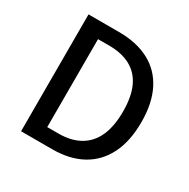

<svg xmlns="http://www.w3.org/2000/svg" viewBox="-150 -793 919 932"><g transform="rotate(30 310.0 -327.5)"><path d="M86 0V-655H256Q356 -655 426 -618Q496 -581 533 -508.5Q570 -436 570 -330Q570 -224 533.5 -150.5Q497 -77 428 -38.5Q359 0 261 0ZM186 -81H249Q320 -81 369 -109.5Q418 -138 442.5 -193Q467 -248 467 -330Q467 -412 442.5 -466Q418 -520 369 -547Q320 -574 249 -574H186Z"/></g></svg>

Font: Source Sans 3 ExtraLight Medium
Style: Regular
Weight: 500
Version: Version 3.052;hotconv 1.1.0;makeotfexe 2.6.0